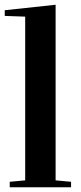

<svg xmlns="http://www.w3.org/2000/svg" viewBox="-21 -788 339 808"><path d="M278 0H20V-23L85 -29V-718L-1 -721V-745L213 -768V-29L278 -23Z"/></svg>

Font: Rufina
Style: Bold
Weight: 700
Designer: Martin Sommaruga
Foundry: Martin Sommaruga
Version: Version 1.001